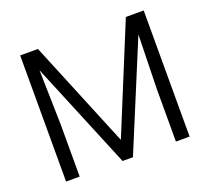

<svg xmlns="http://www.w3.org/2000/svg" viewBox="-121 -864 1111 1017"><g transform="rotate(-20 434.5 -355.5)"><path d="M86.4 -710.9H186.5L434.6 -108.4L682.1 -710.9H782.7V0H705.6V-293.9L712.9 -601.1L463.4 0H404.8L155.8 -602.1L163.1 -293.9V0H86.4Z"/></g></svg>

Font: Vazirmatn UI FD Light
Style: Regular
Weight: 300
Designer: Saber Rastikerdar
Foundry: Saber Rastikerdar
Version: Version 33.003